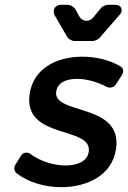

<svg xmlns="http://www.w3.org/2000/svg" viewBox="-20 -772 531 796"><path d="M207 -708 258 -620C262 -611 278 -602 288 -602H366C372 -602 388 -609 392 -614L478 -713C492 -730 482 -752 460 -752H426C419 -752 403 -745 399 -739L366 -699C349 -679 321 -682 308 -705L293 -733C288 -742 273 -752 262 -752H232C208 -752 195 -729 207 -708ZM321 -537C219 -537 119 -491 103 -383C75 -191 363 -252 348 -143C342 -103 301 -86 252 -86C203 -86 145 -104 104 -135C93 -143 76 -139 68 -128L46 -93C37 -79 36 -64 50 -53C97 -16 166 4 234 4C341 4 445 -45 461 -154C490 -347 199 -294 213 -392C219 -430 254 -445 299 -445C338 -445 383 -433 422 -412C433 -406 452 -409 459 -420L485 -460C494 -474 493 -489 479 -497C436 -523 378 -537 321 -537Z"/></svg>

Font: Trueno
Style: RoundIt
Weight: 400
Designer: Julieta Ulanovsky, Jasper
Foundry: Julieta Ulanovsky, Cannot Into Space Fonts
Version: Version 3.001